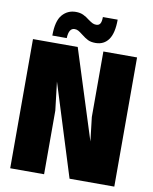

<svg xmlns="http://www.w3.org/2000/svg" viewBox="-94 -940 806 1010"><g transform="rotate(10 309.0 -435.0)"><path d="M587 -690V0H348L194 -492L212 -340V0H31V-690H270L422 -212L407 -340V-690ZM281 -759Q267 -770 258 -775Q249 -780 238 -780Q207 -780 205 -726H128Q128 -804 156.5 -837Q185 -870 229 -870Q252 -870 269 -862Q286 -854 302 -841Q316 -831 325 -826.5Q334 -822 345 -822Q360 -822 366.5 -833Q373 -844 373 -868H452Q452 -796 427.5 -761.5Q403 -727 358 -727Q333 -727 317 -735Q301 -743 281 -759Z"/></g></svg>

Font: Decalotype Black
Style: Regular
Weight: 900
Designer: Alfredo Marco Pradil
Foundry: Alfredo Marco Pradil
Version: Version 1.0